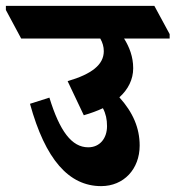

<svg xmlns="http://www.w3.org/2000/svg" viewBox="-88 -647 597 653"><path d="M256 -14C333 -14 387 -72 387 -152C387 -212 364 -265 318 -316C348 -343 365 -377 365 -415C365 -454 352 -487 334 -516H489V-531L437 -627H-68V-613L-16 -516H253C261 -502 265 -488 265 -473C265 -427 224 -395 142 -371L197 -255C221 -262 243 -270 262 -279C272 -260 276 -241 276 -218C276 -177 252 -146 212 -146C156 -146 115 -201 80 -315L14 -294C66 -105 146 -14 256 -14Z"/></svg>

Font: Noto Serif Devanagari ExtraCondensed Black
Style: Regular
Weight: 900
Width: 2
Designer: Universal Thirst, Indian Type Foundry and the Monotype Design Team
Foundry: Monotype Imaging Inc.
Version: Version 2.004